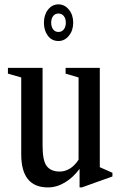

<svg xmlns="http://www.w3.org/2000/svg" viewBox="-20 -828 546 859"><path d="M194.5 10.5Q75 10.5 75 -137.5V-481.5L15.5 -498.5V-524.5H170.5V-175.5Q170.5 -109 189.2 -84.8Q208 -60.5 247.5 -60.5Q270 -60.5 291.8 -73.2Q313.5 -86 331.5 -113.5V-481.5L273.5 -498.5V-524.5H426.5V-80L483 -55V-38.5L346 10.5H336V-72.5Q307 -33.5 270.2 -11.5Q233.5 10.5 194.5 10.5ZM241.5 -644.5Q212 -644.5 194.2 -668Q176.5 -691.5 176.5 -726.5Q176.5 -761.5 195 -785Q213.5 -808.5 241.5 -808.5Q269 -808.5 288.2 -785Q307.5 -761.5 307.5 -726.5Q307.5 -691.5 288.2 -668Q269 -644.5 241.5 -644.5ZM241.5 -685Q256.5 -685 265.5 -696.5Q274.5 -708 274.5 -726.5Q274.5 -745 265.5 -756.2Q256.5 -767.5 241.5 -767.5Q226.5 -767.5 217.8 -756.2Q209 -745 209 -726.5Q209 -708 217.8 -696.5Q226.5 -685 241.5 -685Z"/></svg>

Font: Libre Caslon Condensed Medium
Style: Regular
Weight: 500
Designer: Pablo Impallari, Rodrigo Fuenzalida, Katja Schimmel, Ertekin Erdin
Foundry: Pablo Impallari, Rodrigo Fuenzalida
Version: Version 2.000; ttfautohint (v1.8.4.7-5d5b);gftools[0.9.33]